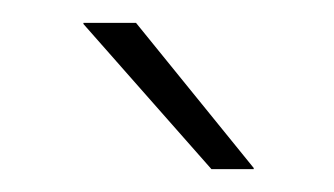

<svg xmlns="http://www.w3.org/2000/svg" viewBox="-20 -701 292 168"><path d="M99 -681 202 -554V-553H165L53 -680V-681Z"/></svg>

Font: Anek Gujarati Medium ExtraLight
Style: Regular
Weight: 250
Version: Version 1.003